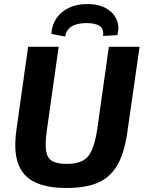

<svg xmlns="http://www.w3.org/2000/svg" viewBox="-20 -923 722 956"><path d="M675 -690 615 -272Q601 -167 566.5 -104.5Q532 -42 470.5 -14.5Q409 13 310 13Q214 13 153.5 -16Q93 -45 70 -109Q47 -173 62 -278L120 -690H272L213 -272Q204 -209 209.5 -172.5Q215 -136 239.5 -121.5Q264 -107 312 -107Q361 -107 391 -122.5Q421 -138 437.5 -176Q454 -214 464 -278L522 -690ZM305 -741 236 -754Q238 -796 259.5 -829.5Q281 -863 321 -883Q361 -903 415 -903Q471 -903 508.5 -881.5Q546 -860 561 -825Q576 -790 564 -748L493 -744Q498 -778 477 -793Q456 -808 411 -808Q362 -808 335.5 -790.5Q309 -773 305 -741Z"/></svg>

Font: Exo 2
Style: Bold Italic
Weight: 700
Italic angle: -8°
Designer: Natanael Gama
Foundry: Natanael Gama
Version: Version 2.010